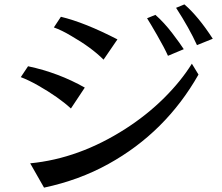

<svg xmlns="http://www.w3.org/2000/svg" viewBox="-20 -817 1018 879"><path d="M75.2 -463.9 108.4 -513.7Q247.1 -484.4 368.2 -416L304.7 -320.3Q247.1 -373 154.3 -425.8Q111.3 -450.2 75.2 -463.9ZM118.2 -69.3Q341.8 -90.8 554.7 -227.5Q653.3 -291 731 -368.2Q808.6 -445.3 858.4 -525.4L888.7 -475.6Q738.3 -210.9 476.6 -66.4Q342.8 7.8 181.6 42ZM226.6 -691.4 258.8 -740.2Q368.2 -713.9 517.6 -636.7L454.1 -543.9Q398.4 -599.6 306.6 -652.3Q262.7 -678.7 226.6 -691.4ZM653.3 -733.4 691.4 -749Q731.4 -713.9 769 -664.6Q806.6 -615.2 821.3 -591.8L749 -561.5Q733.4 -596.7 699.7 -655.3Q666 -713.9 653.3 -733.4ZM786.1 -781.2 824.2 -796.9Q887.7 -742.2 954.1 -639.6L881.8 -610.4Q846.7 -687.5 786.1 -781.2Z"/></svg>

Font: GenEi LateMin P v2
Style: Medium
Weight: 500
Designer: o_tamon (Modified)
Foundry: o_tamon / Adobe Systems Incorporated / FONT 910 / Philipp H. Poll
Version: Version 2.1;Original Version 1.004